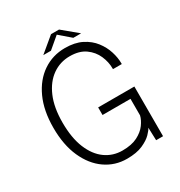

<svg xmlns="http://www.w3.org/2000/svg" viewBox="-199 -995 1069 1141"><g transform="rotate(-30 335.0 -424.0)"><path d="M341 9.5Q259.5 9.5 194.2 -36Q129 -81.5 91 -166.2Q53 -251 53 -368.5Q53 -486 91.8 -570.5Q130.5 -655 197.5 -700.2Q264.5 -745.5 349 -745.5Q416 -745.5 463 -721.8Q510 -698 539 -660.2Q568 -622.5 581.2 -580Q594.5 -537.5 594.5 -500V-494H534V-500Q534 -543 515 -586.8Q496 -630.5 455.2 -659.8Q414.5 -689 349 -689Q283 -689 230 -651.8Q177 -614.5 146.2 -543Q115.5 -471.5 115.5 -368.5Q115.5 -263.5 145 -191.8Q174.5 -120 225.8 -83.2Q277 -46.5 342 -46.5Q405 -46.5 445.5 -67.2Q486 -88 507.8 -118Q529.5 -148 536 -175.5V-289H344V-341H592.5V0H545L542 -87.5Q536.5 -74.5 514 -51.2Q491.5 -28 449.2 -9.2Q407 9.5 341 9.5ZM217 -773 319 -858H374L476.5 -773H423L347 -838.5L269.5 -773Z"/></g></svg>

Font: Epilogue Light
Style: Regular
Weight: 300
Designer: Tyler Finck
Foundry: Etcetera Type Co
Version: Version 2.111; ttfautohint (v1.8.3)